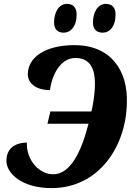

<svg xmlns="http://www.w3.org/2000/svg" viewBox="-20 -957 685 987"><path d="M508 -789C543 -789 574 -820 574 -883C574 -920 554 -937 524 -937C482 -937 458 -893 458 -842C458 -805 478 -789 508 -789ZM308 -789C342 -789 374 -820 374 -883C374 -920 354 -937 324 -937C282 -937 258 -893 258 -842C258 -805 278 -789 308 -789ZM245 10C489 10 628 -206 632 -425C639 -595 549 -725 363 -725C217 -725 123 -665 123 -575C123 -535 157 -494 237 -494C244 -558 284 -659 368 -659C446 -659 468 -598 468 -529C468 -468 457 -412 450 -384H239L224 -321H435C398 -175 341 -61 253 -61C183 -61 115 -132 118 -224C52 -223 13 -190 13 -130C13 -66 92 10 245 10Z"/></svg>

Font: Noto Serif SemiCondensed Extra
Style: Italic
Weight: 800
Width: 4
Italic angle: -12°
Designer: Monotype Design Team
Foundry: Monotype Imaging Inc.
Version: Version 1.901